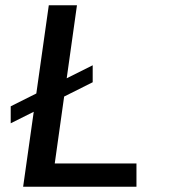

<svg xmlns="http://www.w3.org/2000/svg" viewBox="-20 -706 640 726"><path d="M67.5 0 164.5 -686H271L187 -87.8H496V0ZM20.5 -239.8V-304L330.5 -459.2V-395Z"/></svg>

Font: Chivo Mono Medium
Style: Italic
Weight: 500
Italic angle: -8.05°
Monospace: yes
Designer: Hector Gatti
Foundry: Omnibus-Type
Version: Version 1.008